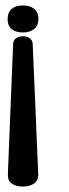

<svg xmlns="http://www.w3.org/2000/svg" viewBox="-20 -686 253 704"><path d="M64 -567Q38 -567 23 -579Q8 -591 8 -616Q8 -641 23 -653.5Q38 -666 64 -666Q90 -666 105.5 -653.5Q121 -641 121 -616Q121 -593 105.5 -580Q90 -567 64 -567ZM64 -2Q39 -2 23.5 -12.5Q8 -23 9 -47V-52L28 -522Q28 -538 38.5 -545.5Q49 -553 64 -553Q79 -553 89.5 -545.5Q100 -538 100 -522L120 -52Q122 -26 106 -14Q90 -2 64 -2Z"/></svg>

Font: Jura
Style: Bold
Weight: 700
Designer: Ed Merritt
Foundry: Ten by Twenty
Version: Version 1.007